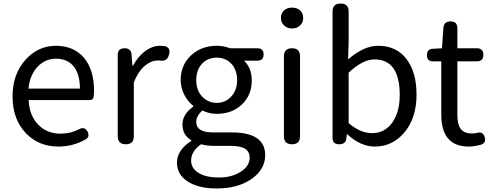

<svg xmlns="http://www.w3.org/2000/svg" viewBox="-20 -816 2785 1086"><path d="M311 13Q199 13 127 -62Q51 -141 51 -271Q51 -398 126 -480Q197 -557 296 -557Q398 -557 456 -488Q512 -420 512 -302Q512 -290 510 -270Q508 -250 485 -250H325H142Q146 -163 195.5 -111.5Q245 -60 322 -60Q379 -60 427 -85Q458 -102 475 -72Q490 -43 465 -28Q393 13 311 13ZM141 -315H286H432Q432 -397 396.5 -440.5Q361 -484 297 -484Q237 -484 194 -440Q149 -393 141 -315Z M692 0Q646 0 646 -45V-271V-506Q646 -543 685 -543Q721 -543 724 -508L729 -444H732Q761 -497 800 -526Q841 -557 886 -557Q896 -557 914 -555Q945 -545 937 -511Q927 -465 884 -474Q879 -474 874 -474Q836 -474 802 -446Q762 -414 737 -349V-45Q737 0 692 0Z M1206 250Q1104 250 1044 212Q981 173 981 104Q981 33 1062 -19V-23Q1012 -52 1012 -112Q1012 -169 1073 -213V-217Q1043 -241 1024 -277Q1002 -318 1002 -363Q1002 -450 1063 -505Q1121 -557 1206 -557Q1244 -557 1282 -543H1376H1436Q1471 -543 1471 -508Q1471 -473 1436 -473H1360Q1404 -431 1404 -361Q1404 -276 1346 -223Q1291 -172 1206 -172Q1163 -172 1125 -191Q1090 -161 1090 -126Q1090 -67 1185 -67H1291Q1480 -67 1480 62Q1480 140 1406 194Q1328 250 1206 250ZM1219 188Q1293 188 1345 153Q1392 122 1392 76Q1392 40 1364 24Q1337 9 1281 9H1187Q1153 9 1117 0Q1061 40 1061 92Q1061 136 1103 162Q1145 188 1219 188ZM1206 -234Q1254 -234 1287 -269Q1321 -305 1321 -363Q1321 -421 1288 -456Q1255 -490 1206 -490Q1156 -490 1124 -457Q1090 -421 1090 -363Q1090 -305 1124 -269Q1159 -234 1206 -234Z M1632 0Q1586 0 1586 -45V-498Q1586 -543 1632 -543Q1677 -543 1677 -498V-271V-45Q1677 0 1632 0ZM1632 -655Q1605 -655 1587 -672Q1569 -689 1569 -714Q1569 -741 1586.5 -757Q1604 -773 1632 -773Q1660 -773 1677.5 -757Q1695 -741 1695 -714Q1695 -688 1677 -672Q1660 -655 1632 -655Z M2100 13Q2020 13 1945 -56H1942L1939 -32Q1935 0 1899 0Q1861 0 1861 -36V-398V-751Q1861 -796 1907 -796Q1952 -796 1952 -751V-578L1949 -480Q2037 -557 2119 -557Q2223 -557 2280 -481Q2336 -408 2336 -281Q2336 -146 2265 -64Q2198 13 2100 13ZM2085 -63Q2154 -63 2197 -120Q2241 -180 2241 -279Q2241 -480 2098 -480Q2032 -480 1952 -405V-262V-120Q2017 -63 2085 -63Z M2631 13Q2476 13 2476 -168V-469H2429Q2395 -469 2395 -504Q2395 -539 2428 -540L2480 -543L2488 -659Q2491 -695 2528 -695Q2567 -695 2567 -657V-543H2677Q2714 -543 2714 -506Q2714 -469 2677 -469H2640H2567V-166Q2567 -113 2585 -88Q2605 -61 2651 -61Q2664 -61 2677 -64Q2713 -75 2722 -39Q2731 -7 2699 3Q2661 13 2631 13Z"/></svg>

Font: GenSenRounded JP R
Style: Regular
Weight: 400
Version: Version 1.501;PS 1;hotconv 16.6.51;makeotf.lib2.5.65220